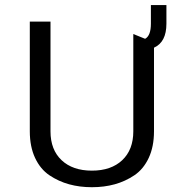

<svg xmlns="http://www.w3.org/2000/svg" viewBox="-20 -737 740 773"><path d="M100 -650H183.3V-208.3Q183.3 -134.2 227.9 -92.1Q272.5 -50 350 -50Q427.5 -50 472.1 -92.1Q516.7 -134.2 516.7 -208.3V-600L564.2 -580.8Q587.5 -593.3 587.5 -641.7V-716.7H650V-641.7Q650 -567.5 600 -545V-208.3Q600 -146.7 578.8 -101.3Q557.5 -55.8 520.8 -31.2Q484.2 -6.7 441.7 5Q399.2 16.7 350 16.7Q300.8 16.7 258.3 5Q215.8 -6.7 179.2 -31.2Q142.5 -55.8 121.2 -101.3Q100 -146.7 100 -208.3Z"/></svg>

Font: BoonBaan
Style: Regular
Weight: 400
Designer: Sungsit Sawaiwan
Foundry: FontUni
Version: Version 2.0